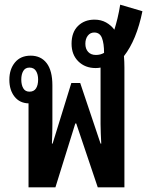

<svg xmlns="http://www.w3.org/2000/svg" viewBox="-20 -801 629 821"><path d="M102 0V-359Q64 -360 42 -388Q20 -416 20 -460Q20 -505 44 -534Q68 -563 111 -563Q155 -563 179.5 -531Q204 -499 204 -436V-271Q204 -232 202 -187H205L285 -446H323L410 -187H413Q412 -208 411 -229.5Q410 -251 410 -271V-512Q400 -510 389 -510Q344 -510 315 -538.5Q286 -567 286 -614Q286 -663 313.5 -690Q341 -717 384 -717Q412 -717 433.5 -705Q455 -693 469 -674Q476 -696 482.5 -723Q489 -750 494 -781L589 -753Q564 -630 510 -561Q511 -550 511.5 -536.5Q512 -523 512 -512V0H398L306 -273H302L217 0ZM390 -566Q410 -566 425 -575Q425 -615 416 -638.5Q407 -662 383 -662Q366 -662 355.5 -648.5Q345 -635 345 -614Q345 -592 357 -579Q369 -566 390 -566ZM106 -409Q125 -409 134 -423Q143 -437 143 -461Q143 -483 134 -497.5Q125 -512 106 -512Q88 -512 79.5 -497.5Q71 -483 71 -461Q71 -438 79.5 -423.5Q88 -409 106 -409Z"/></svg>

Font: Noto Sans Thai Looped ExtraCondensed SemiBold
Style: Regular
Weight: 600
Width: 2
Designer: Sasikarn Vongin, Ben Mitchell
Foundry: The Fontpad Ltd
Version: Version 1.001; ttfautohint (v1.8.4.7-5d5b)